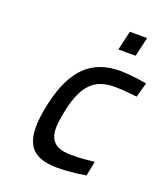

<svg xmlns="http://www.w3.org/2000/svg" viewBox="-131 -786 769 888"><g transform="rotate(20 253.5 -342.0)"><path d="M377 -510Q399 -510 422 -507.5Q445 -505 464 -503Q486 -499 507 -496L487 -424Q466 -426 447 -428Q430 -430 411.5 -431Q393 -432 379 -432Q340 -432 311 -422Q282 -412 261 -390.5Q240 -369 225 -336Q210 -303 200 -258Q189 -209 186.5 -173Q184 -137 194.5 -113.5Q205 -90 229 -78.5Q253 -67 295 -67Q309 -67 328.5 -67.5Q348 -68 366 -70Q386 -72 408 -74L394 -2Q370 2 346 5Q326 7 301.5 9Q277 11 256 11Q199 11 163.5 -5Q128 -21 112 -54.5Q96 -88 97 -138.5Q98 -189 114 -258Q143 -385 206 -447.5Q269 -510 377 -510ZM355 -695H440L418 -600H333Z"/></g></svg>

Font: Panefresco 500wt
Style: Italic
Weight: 700
Foundry: Campivisivi & Chank Co
Version: Version 1.000